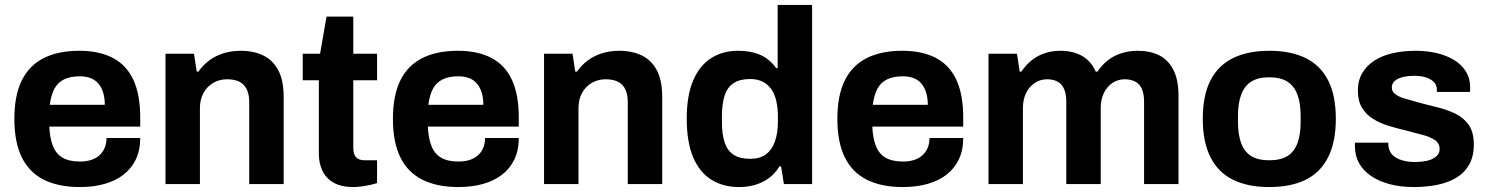

<svg xmlns="http://www.w3.org/2000/svg" viewBox="-20 -743 6006 775"><path d="M303 12Q216 12 157 -17.5Q98 -47 68 -108Q38 -169 38 -263Q38 -358 68 -418.5Q98 -479 156.5 -508.5Q215 -538 300 -538Q380 -538 435 -509.5Q490 -481 518 -421.5Q546 -362 546 -268V-232H179Q181 -186 193.5 -154Q206 -122 232.5 -106.5Q259 -91 303 -91Q327 -91 346.5 -97Q366 -103 380 -115Q394 -127 402 -145Q410 -163 410 -186H546Q546 -136 528 -99Q510 -62 478 -37.5Q446 -13 401.5 -0.5Q357 12 303 12ZM181 -320H403Q403 -350 395.5 -372Q388 -394 375 -408Q362 -422 343.5 -428.5Q325 -435 302 -435Q264 -435 238.5 -422.5Q213 -410 199.5 -384.5Q186 -359 181 -320Z M648 0V-526H763L774 -454H781Q799 -480 824.5 -499Q850 -518 882 -528Q914 -538 952 -538Q1004 -538 1043 -519Q1082 -500 1103.5 -459Q1125 -418 1125 -352V0H986V-330Q986 -355 980 -372.5Q974 -390 962.5 -401.5Q951 -413 934 -418Q917 -423 896 -423Q865 -423 840 -408Q815 -393 801 -367Q787 -341 787 -307V0Z M1407 12Q1357 12 1326 -6Q1295 -24 1281 -54.5Q1267 -85 1267 -122V-419H1202V-526H1272L1298 -676H1406V-526H1502V-419H1406V-145Q1406 -121 1417 -108.5Q1428 -96 1453 -96H1502V-4Q1490 0 1474 3.5Q1458 7 1440 9.5Q1422 12 1407 12Z M1831 12Q1744 12 1685 -17.5Q1626 -47 1596 -108Q1566 -169 1566 -263Q1566 -358 1596 -418.5Q1626 -479 1684.5 -508.5Q1743 -538 1828 -538Q1908 -538 1963 -509.5Q2018 -481 2046 -421.5Q2074 -362 2074 -268V-232H1707Q1709 -186 1721.5 -154Q1734 -122 1760.5 -106.5Q1787 -91 1831 -91Q1855 -91 1874.5 -97Q1894 -103 1908 -115Q1922 -127 1930 -145Q1938 -163 1938 -186H2074Q2074 -136 2056 -99Q2038 -62 2006 -37.5Q1974 -13 1929.5 -0.5Q1885 12 1831 12ZM1709 -320H1931Q1931 -350 1923.5 -372Q1916 -394 1903 -408Q1890 -422 1871.5 -428.5Q1853 -435 1830 -435Q1792 -435 1766.5 -422.5Q1741 -410 1727.5 -384.5Q1714 -359 1709 -320Z M2176 0V-526H2291L2302 -454H2309Q2327 -480 2352.5 -499Q2378 -518 2410 -528Q2442 -538 2480 -538Q2532 -538 2571 -519Q2610 -500 2631.5 -459Q2653 -418 2653 -352V0H2514V-330Q2514 -355 2508 -372.5Q2502 -390 2490.5 -401.5Q2479 -413 2462 -418Q2445 -423 2424 -423Q2393 -423 2368 -408Q2343 -393 2329 -367Q2315 -341 2315 -307V0Z M2964 12Q2899 12 2851.5 -17.5Q2804 -47 2778 -108Q2752 -169 2752 -264Q2752 -359 2778.5 -419.5Q2805 -480 2851.5 -509Q2898 -538 2959 -538Q2993 -538 3022.5 -530.5Q3052 -523 3074.5 -507Q3097 -491 3113 -468H3119V-723H3258V0H3144L3133 -71H3126Q3100 -29 3058 -8.5Q3016 12 2964 12ZM3008 -102Q3047 -102 3071.5 -120Q3096 -138 3108 -172Q3120 -206 3120 -253V-271Q3120 -306 3113.5 -335Q3107 -364 3093 -383.5Q3079 -403 3058 -413.5Q3037 -424 3008 -424Q2966 -424 2941 -407.5Q2916 -391 2905 -357.5Q2894 -324 2894 -274V-251Q2894 -201 2905 -168Q2916 -135 2941 -118.5Q2966 -102 3008 -102Z M3625 12Q3538 12 3479 -17.5Q3420 -47 3390 -108Q3360 -169 3360 -263Q3360 -358 3390 -418.5Q3420 -479 3478.5 -508.5Q3537 -538 3622 -538Q3702 -538 3757 -509.5Q3812 -481 3840 -421.5Q3868 -362 3868 -268V-232H3501Q3503 -186 3515.5 -154Q3528 -122 3554.5 -106.5Q3581 -91 3625 -91Q3649 -91 3668.5 -97Q3688 -103 3702 -115Q3716 -127 3724 -145Q3732 -163 3732 -186H3868Q3868 -136 3850 -99Q3832 -62 3800 -37.5Q3768 -13 3723.5 -0.5Q3679 12 3625 12ZM3503 -320H3725Q3725 -350 3717.5 -372Q3710 -394 3697 -408Q3684 -422 3665.5 -428.5Q3647 -435 3624 -435Q3586 -435 3560.5 -422.5Q3535 -410 3521.5 -384.5Q3508 -359 3503 -320Z M3970 0V-526H4085L4096 -454H4103Q4120 -480 4143.5 -499Q4167 -518 4196.5 -528Q4226 -538 4260 -538Q4310 -538 4346.5 -518Q4383 -498 4403 -454H4410Q4427 -480 4451 -499Q4475 -518 4506 -528Q4537 -538 4572 -538Q4622 -538 4658.5 -520Q4695 -502 4716 -461.5Q4737 -421 4737 -357V0H4598V-332Q4598 -357 4592.5 -374.5Q4587 -392 4577 -402.5Q4567 -413 4552 -418Q4537 -423 4520 -423Q4492 -423 4470 -408Q4448 -393 4435.5 -367Q4423 -341 4423 -307V0H4284V-332Q4284 -357 4278.5 -374.5Q4273 -392 4263 -402.5Q4253 -413 4238.5 -418Q4224 -423 4206 -423Q4179 -423 4156.5 -408Q4134 -393 4121.5 -367Q4109 -341 4109 -307V0Z M5103 12Q5017 12 4957 -17.5Q4897 -47 4866 -108.5Q4835 -170 4835 -263Q4835 -358 4866 -418.5Q4897 -479 4957 -508.5Q5017 -538 5103 -538Q5191 -538 5250.5 -508.5Q5310 -479 5341 -418.5Q5372 -358 5372 -263Q5372 -170 5341 -108.5Q5310 -47 5250.5 -17.5Q5191 12 5103 12ZM5103 -96Q5149 -96 5176.5 -113Q5204 -130 5217 -165Q5230 -200 5230 -251V-275Q5230 -326 5217 -361Q5204 -396 5176.5 -413.5Q5149 -431 5103 -431Q5058 -431 5030.5 -413.5Q5003 -396 4990 -361Q4977 -326 4977 -275V-251Q4977 -200 4990 -165Q5003 -130 5030.5 -113Q5058 -96 5103 -96Z M5687 12Q5632 12 5588 0Q5544 -12 5513 -33.5Q5482 -55 5465.5 -85Q5449 -115 5449 -153Q5449 -157 5449 -161Q5449 -165 5450 -167H5584Q5584 -165 5584 -163Q5584 -161 5584 -159Q5585 -134 5600 -118.5Q5615 -103 5639.5 -96Q5664 -89 5691 -89Q5715 -89 5737.5 -93.5Q5760 -98 5775.5 -110Q5791 -122 5791 -141Q5791 -165 5771.5 -178Q5752 -191 5720.5 -199Q5689 -207 5652 -217Q5618 -225 5584 -235.5Q5550 -246 5522.5 -263Q5495 -280 5478 -307.5Q5461 -335 5461 -377Q5461 -418 5479 -448.5Q5497 -479 5528.5 -499Q5560 -519 5602.5 -528.5Q5645 -538 5694 -538Q5740 -538 5780 -528.5Q5820 -519 5850 -500.5Q5880 -482 5897 -454.5Q5914 -427 5914 -393Q5914 -386 5914 -380Q5914 -374 5913 -372H5780V-380Q5780 -398 5769 -410.5Q5758 -423 5737.5 -430Q5717 -437 5688 -437Q5668 -437 5651.5 -434Q5635 -431 5623 -425Q5611 -419 5604.5 -410.5Q5598 -402 5598 -390Q5598 -373 5612.5 -362.5Q5627 -352 5651 -345Q5675 -338 5704 -330Q5740 -320 5779.5 -310.5Q5819 -301 5853 -285Q5887 -269 5908 -239.5Q5929 -210 5929 -160Q5929 -112 5910.5 -79Q5892 -46 5859 -26Q5826 -6 5782 3Q5738 12 5687 12Z"/></svg>

Font: Archivo SemiBold
Style: Bold
Weight: 700
Version: Version 2.001